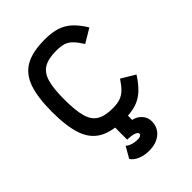

<svg xmlns="http://www.w3.org/2000/svg" viewBox="-249 -745 1098 1098"><g transform="rotate(-45 300.0 -195.5)"><path d="M318 14Q221 14 164 -18Q107 -50 82.5 -121Q58 -192 58 -309Q58 -426 83 -497Q108 -568 165.5 -600Q223 -632 322 -632Q378 -632 417.5 -619.5Q457 -607 488.5 -578.5Q520 -550 551 -500L467 -450Q444 -486 425 -505.5Q406 -525 382.5 -532.5Q359 -540 322 -540Q259 -540 223 -519Q187 -498 172.5 -448Q158 -398 158 -309Q158 -221 172 -170.5Q186 -120 221 -99Q256 -78 318 -78Q354 -78 378.5 -86Q403 -94 423.5 -113.5Q444 -133 468 -169L551 -119Q520 -70 487.5 -40.5Q455 -11 415 1.5Q375 14 318 14ZM294 241Q256 241 225 228Q194 215 180 193L219 125Q228 135 248.5 142Q269 149 294 149Q308 149 316 144Q324 139 324 132Q324 121 303.5 114Q283 107 250 107V-5H350V47Q383 54 403.5 77.5Q424 101 424 132Q424 181 388.5 211Q353 241 294 241Z"/></g></svg>

Font: Victor Mono
Style: Bold
Weight: 700
Monospace: yes
Designer: Rune Bjørnerås
Version: Version 1.561;gftools[0.9.30]